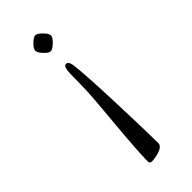

<svg xmlns="http://www.w3.org/2000/svg" viewBox="-218 -692 741 741"><g transform="rotate(-45 152.5 -321.5)"><path d="M151.1 -566.9Q141.1 -566.9 125.6 -583.6Q110.1 -600.3 110.1 -610.7Q110.1 -621.1 126.3 -637.1Q142.6 -653.1 152.6 -653.1Q162.6 -653.1 178.8 -636.7Q195.1 -620.4 195.1 -609.7Q195.1 -599.1 178.1 -583Q161.1 -566.9 151.1 -566.9ZM115 -1Q116 -63.2 128.3 -197Q140.6 -330.8 141.5 -365.6Q142.3 -400.4 142.6 -415Q142.8 -429.7 142.8 -438.1Q142.8 -446.5 143.3 -456.5Q143.8 -466.6 144.8 -471.8Q145.8 -477.1 147.5 -481.9Q150.9 -491 157.1 -491Q163.3 -491 165.9 -488.8Q168.5 -486.6 170 -483.4Q171.6 -480.2 172.9 -475.7Q174.1 -471.2 174.6 -467.8Q181.9 -418.5 188 -249Q194.1 -79.6 194.1 -22.9Q194.1 0.7 141.1 8.8Q132.1 10 127.9 10Q115 10 115 -1Z"/></g></svg>

Font: Linden Hill
Style: Regular
Weight: 400
Version: Version 1.202